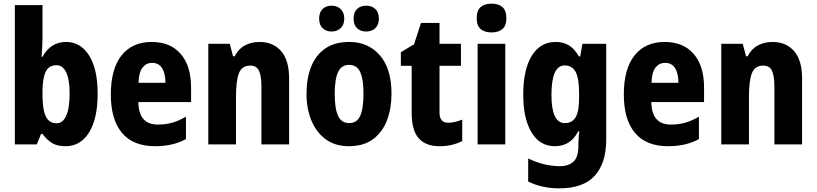

<svg xmlns="http://www.w3.org/2000/svg" viewBox="-20 -788 4457 1048"><path d="M212 -581Q212 -561 210.5 -534Q209 -507 207 -478H212Q234 -518 266 -538.5Q298 -559 341 -559Q420 -559 466.5 -485Q513 -411 513 -276Q513 -141 466.5 -65.5Q420 10 338 10Q294 10 266 -6Q238 -22 212 -57H204L181 0H61V-760H212ZM289 -432Q247 -432 230 -397.5Q213 -363 212 -294V-268Q212 -190 230 -152.5Q248 -115 290 -115Q322 -115 341 -155.5Q360 -196 360 -278Q360 -355 341 -393.5Q322 -432 289 -432Z M808 -559Q910 -559 966.5 -493.5Q1023 -428 1023 -310V-231H735Q737 -108 842 -108Q883 -108 919 -118Q955 -128 995 -151V-29Q926 10 826 10Q707 10 646 -62.5Q585 -135 585 -272Q585 -412 643.5 -485.5Q702 -559 808 -559ZM810 -445Q779 -445 758.5 -420Q738 -395 736 -336H883Q883 -388 864.5 -416.5Q846 -445 810 -445Z M1397 -559Q1471 -559 1514.5 -509Q1558 -459 1558 -360V0H1407V-315Q1407 -372 1394 -401Q1381 -430 1347 -430Q1301 -430 1284.5 -389.5Q1268 -349 1268 -256V0H1117V-549H1234L1252 -481H1261Q1281 -521 1316.5 -540Q1352 -559 1397 -559Z M2117 -276Q2117 -197 2092.5 -132Q2068 -67 2016.5 -28.5Q1965 10 1884 10Q1809 10 1757.5 -28Q1706 -66 1679.5 -131Q1653 -196 1653 -276Q1653 -360 1678.5 -424Q1704 -488 1755.5 -523.5Q1807 -559 1887 -559Q1990 -559 2053.5 -486Q2117 -413 2117 -276ZM1807 -275Q1807 -195 1825.5 -155.5Q1844 -116 1886 -116Q1928 -116 1946 -155.5Q1964 -195 1964 -276Q1964 -356 1946 -395Q1928 -434 1885 -434Q1844 -434 1825.5 -395Q1807 -356 1807 -275ZM1722 -686Q1722 -721 1741 -739Q1760 -757 1790 -757Q1820 -757 1839.5 -738.5Q1859 -720 1859 -686Q1859 -653 1839.5 -634.5Q1820 -616 1790 -616Q1760 -616 1741 -634Q1722 -652 1722 -686ZM1910 -686Q1910 -721 1929 -739Q1948 -757 1979 -757Q2010 -757 2029 -738.5Q2048 -720 2048 -686Q2048 -653 2029 -634.5Q2010 -616 1979 -616Q1948 -616 1929 -634Q1910 -652 1910 -686Z M2426 -118Q2444 -118 2463 -122.5Q2482 -127 2503 -135V-18Q2478 -5 2447 2.5Q2416 10 2379 10Q2304 10 2265.5 -33Q2227 -76 2227 -173V-429H2168V-503L2240 -546L2278 -663H2379V-549H2496V-429H2379V-174Q2379 -118 2426 -118Z M2663 -768Q2702 -768 2723 -749Q2744 -730 2744 -689Q2744 -648 2722.5 -629.5Q2701 -611 2663 -611Q2625 -611 2603.5 -629.5Q2582 -648 2582 -689Q2582 -730 2603 -749Q2624 -768 2663 -768ZM2738 -549V0H2587V-549Z M3013 -559Q3054 -559 3084.5 -541Q3115 -523 3140 -480H3147L3159 -549H3289V-27Q3289 102 3226.5 171Q3164 240 3033 240Q2938 240 2863 203V77Q2909 99 2952 109Q2995 119 3035 119Q3084 119 3110.5 94Q3137 69 3137 10V3Q3137 -35 3142 -72H3137Q3113 -28 3081.5 -9Q3050 10 3008 10Q2927 10 2881.5 -65Q2836 -140 2836 -271Q2836 -408 2882.5 -483.5Q2929 -559 3013 -559ZM3062 -431Q2990 -431 2990 -270Q2990 -116 3063 -116Q3103 -116 3122 -148Q3141 -180 3141 -254V-278Q3141 -360 3122 -395.5Q3103 -431 3062 -431Z M3608 -559Q3710 -559 3766.5 -493.5Q3823 -428 3823 -310V-231H3535Q3537 -108 3642 -108Q3683 -108 3719 -118Q3755 -128 3795 -151V-29Q3726 10 3626 10Q3507 10 3446 -62.5Q3385 -135 3385 -272Q3385 -412 3443.5 -485.5Q3502 -559 3608 -559ZM3610 -445Q3579 -445 3558.5 -420Q3538 -395 3536 -336H3683Q3683 -388 3664.5 -416.5Q3646 -445 3610 -445Z M4197 -559Q4271 -559 4314.5 -509Q4358 -459 4358 -360V0H4207V-315Q4207 -372 4194 -401Q4181 -430 4147 -430Q4101 -430 4084.5 -389.5Q4068 -349 4068 -256V0H3917V-549H4034L4052 -481H4061Q4081 -521 4116.5 -540Q4152 -559 4197 -559Z"/></svg>

Font: Noto Sans Sinhala Condensed ExtraBold
Style: Regular
Weight: 800
Width: 3
Designer: Jelle Bosma - Monotype Design Team
Foundry: Monotype Imaging Inc.
Version: Version 2.006; ttfautohint (v1.8.4.7-5d5b)